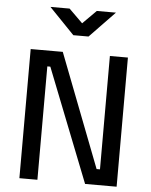

<svg xmlns="http://www.w3.org/2000/svg" viewBox="-60 -970 802 1019"><g transform="rotate(5 340.5 -460.0)"><path d="M82 0ZM600 -688V0H432L194 -604H178V0H82V-688H253L486 -84H504V-688ZM167 -920H269L342 -848L414 -920H516L382 -781H301Z"/></g></svg>

Font: Cairo SemiBold
Style: Regular
Weight: 600
Designer: Mohamed Gaber, the designers of Titillium
Foundry: Kief Type Foundry
Version: Version 2.009; ttfautohint (v1.5.33-1714) -l 8 -r 50 -G 200 